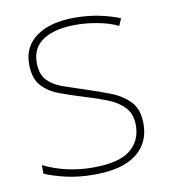

<svg xmlns="http://www.w3.org/2000/svg" viewBox="-67 -597 593 666"><g transform="rotate(-10 229.0 -264.0)"><path d="M411 -134Q411 -67 361.5 -28.5Q312 10 213 10Q158 10 113 -0.5Q68 -11 39 -24V-54Q119 -15 213 -15Q304 -15 344 -47Q384 -79 384 -134Q384 -173 362.5 -196.5Q341 -220 304.5 -234.5Q268 -249 224 -262Q178 -276 139.5 -290.5Q101 -305 78.5 -331.5Q56 -358 56 -407Q56 -469 105 -503.5Q154 -538 238 -538Q285 -538 326 -529.5Q367 -521 398 -508L387 -483Q359 -497 318.5 -505Q278 -513 238 -513Q166 -513 124.5 -486.5Q83 -460 83 -407Q83 -366 103.5 -344.5Q124 -323 158.5 -311Q193 -299 233 -286Q277 -272 318 -256Q359 -240 385 -212.5Q411 -185 411 -134Z"/></g></svg>

Font: Noto Sans Cherokee Thin
Style: Regular
Weight: 100
Designer: Monotype Design Team
Foundry: Monotype Imaging Inc.
Version: Version 2.001; ttfautohint (v1.8.4.7-5d5b)